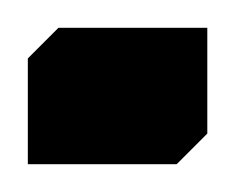

<svg xmlns="http://www.w3.org/2000/svg" viewBox="-42 -118 169 138"><path d="M-22 -76 0 -98H107V-22L85 0H-22Z"/></svg>

Font: IBM Plex Sans Arabic Text
Style: Regular
Weight: 450
Designer: Mike Abbink, Paul van der Laan, Pieter van Rosmalen, Wael Morcos, Khajak Apelian
Foundry: Bold Monday
Version: Version 1.2